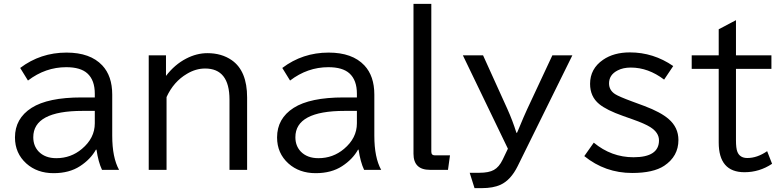

<svg xmlns="http://www.w3.org/2000/svg" viewBox="-20 -850 4040 989"><path d="M468.3 -348.1V-367.2Q468.3 -437.5 429.7 -472.2Q394.5 -503.9 321.3 -503.9Q213.9 -503.9 124 -435.1L84 -500Q188.5 -579.1 322.8 -579.1Q444.8 -579.1 506.8 -513.2Q558.1 -458.5 558.1 -362.8V-150.9Q558.1 -38.6 593.3 24.9H505.4Q486.3 -15.6 477.1 -79.1H474.1Q446.3 -29.3 392.1 5.9Q336.9 42 255.9 42Q171.4 42 115.7 -7.8Q57.1 -60.5 57.1 -142.1Q57.1 -239.7 142.6 -294.4Q227.1 -348.1 399.9 -348.1ZM468.3 -278.8H405.3Q151.4 -278.8 151.4 -143.1Q151.4 -99.1 178.7 -69.8Q211.9 -35.2 270 -35.2Q345.2 -35.2 401.9 -83Q468.3 -138.7 468.3 -214.8Z M835 -564.9V-459Q879.9 -517.6 938.5 -547.9Q992.7 -576.2 1048.3 -576.2Q1121.6 -576.2 1173.8 -540Q1252.9 -484.9 1252.9 -348.1V24.9H1162.1V-336.9Q1162.1 -497.1 1036.6 -497.1Q988.3 -497.1 942.9 -469.7Q874.5 -429.7 837.9 -350.1V24.9H746.1V-564.9Z M1818.4 -348.1V-367.2Q1818.4 -437.5 1779.8 -472.2Q1744.6 -503.9 1671.4 -503.9Q1564 -503.9 1474.1 -435.1L1434.1 -500Q1538.6 -579.1 1672.9 -579.1Q1794.9 -579.1 1856.9 -513.2Q1908.2 -458.5 1908.2 -362.8V-150.9Q1908.2 -38.6 1943.4 24.9H1855.5Q1836.4 -15.6 1827.1 -79.1H1824.2Q1796.4 -29.3 1742.2 5.9Q1687 42 1606 42Q1521.5 42 1465.8 -7.8Q1407.2 -60.5 1407.2 -142.1Q1407.2 -239.7 1492.7 -294.4Q1577.1 -348.1 1750 -348.1ZM1818.4 -278.8H1755.4Q1501.5 -278.8 1501.5 -143.1Q1501.5 -99.1 1528.8 -69.8Q1562 -35.2 1620.1 -35.2Q1695.3 -35.2 1752 -83Q1818.4 -138.7 1818.4 -214.8Z M2109.9 -830.1H2201.7V-68.8Q2201.7 -49.8 2219.7 -49.8H2297.9L2287.6 24.9H2194.8Q2109.9 24.9 2109.9 -58.1Z M2364.3 -564.9H2468.3L2593.3 -289.1Q2620.6 -228.5 2640.1 -166H2643.1L2647.5 -175.8Q2681.6 -258.3 2695.3 -287.1L2825.2 -564.9H2928.2L2646.5 5.9Q2611.3 77.1 2558.6 101.6Q2520.5 119.1 2461.4 119.1H2424.3L2399.4 40H2449.2Q2498 40 2523.9 25.4Q2550.8 10.7 2569.3 -27.8L2596.2 -84Z M3038.6 -115.2Q3129.4 -40 3243.2 -40Q3374.5 -40 3374.5 -127Q3374.5 -167 3329.6 -195.3Q3300.8 -213.4 3239.7 -234.9L3189 -252.9Q3104.5 -282.7 3066.4 -314Q3019.5 -352.5 3019.5 -418Q3019.5 -496.1 3086.4 -542Q3141.6 -580.1 3224.6 -580.1Q3345.7 -580.1 3447.8 -509.8L3400.9 -439.9Q3319.3 -502 3229.5 -502Q3189.5 -502 3161.6 -487.3Q3117.2 -464.8 3117.2 -420.4Q3117.2 -385.3 3148.4 -365.2Q3168 -352.5 3236.8 -327.1L3298.8 -304.2Q3383.3 -272.5 3424.3 -236.8Q3474.6 -193.4 3474.6 -128.9Q3474.6 -44.9 3401.4 3.9Q3345.2 41 3236.3 41Q3097.2 41 2989.7 -45.9Z M3771 -746.1V-564.9H3953.6V-495.1H3771V-127.9Q3771 -85.9 3778.3 -67.9Q3791 -36.1 3829.6 -36.1Q3880.4 -36.1 3931.6 -71.3L3957 -6.3Q3892.1 37.1 3814.9 37.1Q3682.1 37.1 3682.1 -116.2V-495.1H3543V-564.9H3682.1V-699.2Z"/></svg>

Font: BIZ UDPGothic
Style: Regular
Weight: 400
Designer: TypeBank Co., Ltd.
Foundry: Morisawa Inc.
Version: Version 1.051